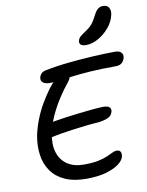

<svg xmlns="http://www.w3.org/2000/svg" viewBox="-105 -1064 877 1144"><g transform="rotate(-10 334.0 -491.5)"><path d="M323 7Q248 7 195.5 -16.5Q143 -40 113 -82.5Q83 -125 75 -181Q67 -237 79 -301Q89 -347 107 -393Q125 -439 149.5 -481Q174 -523 201 -560Q225 -592 250.5 -615Q276 -638 303 -638Q316 -638 323.5 -631.5Q331 -625 330.5 -612.5Q330 -600 317 -582Q284 -542 254 -495.5Q224 -449 201 -398.5Q178 -348 167 -294Q154 -230 169 -181.5Q184 -133 223.5 -106Q263 -79 323 -79Q375 -79 409.5 -86Q444 -93 466.5 -103Q489 -113 503.5 -120Q518 -127 528 -127Q546 -127 552 -116.5Q558 -106 555 -89Q551 -66 522.5 -44Q494 -22 444.5 -7.5Q395 7 323 7ZM169 -274Q146 -269 134.5 -274Q123 -279 120.5 -290.5Q118 -302 120 -314Q124 -332 144 -345Q164 -358 197 -364Q231 -370 271.5 -375.5Q312 -381 352 -385.5Q392 -390 428 -393.5Q464 -397 493 -398Q523 -398 533 -388.5Q543 -379 540 -362Q534 -336 508 -325.5Q482 -315 451 -312Q415 -310 376.5 -305.5Q338 -301 300 -296Q262 -291 228.5 -285.5Q195 -280 169 -274ZM208 -593Q179 -593 166 -605Q153 -617 157 -635Q159 -646 168 -656.5Q177 -667 194 -671Q262 -685 340.5 -693Q419 -701 493.5 -705Q568 -709 623 -709Q648 -709 659.5 -696.5Q671 -684 667 -666Q663 -648 650 -635.5Q637 -623 611 -623Q522 -623 457 -618.5Q392 -614 346 -608Q300 -602 266.5 -597.5Q233 -593 208 -593ZM461 -778Q438 -778 428.5 -786.5Q419 -795 422 -809Q425 -824 436 -834Q447 -844 470 -859Q500 -879 513.5 -896.5Q527 -914 541 -942Q555 -970 568.5 -980Q582 -990 598 -990Q624 -990 634 -973Q644 -956 639 -932Q631 -891 601.5 -855.5Q572 -820 534 -799Q496 -778 461 -778Z"/></g></svg>

Font: Shantell Sans
Style: Italic
Weight: 400
Italic angle: -11°
Designer: Stephen Nixon, Anya Danilova, Shantell Martin
Foundry: Arrow Type
Version: Version 1.011;[c5ecc13dd]